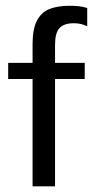

<svg xmlns="http://www.w3.org/2000/svg" viewBox="-20 -656 327 676"><path d="M287.1 -563.5V-627.9Q271.5 -632.8 255.9 -634.3Q240.2 -635.7 224.6 -635.7Q183.6 -635.7 154.8 -624.5Q126 -613.3 110.4 -584Q94.7 -554.7 94.7 -501V-434.6H8.8V-377.9H94.7V0H173.8V-377.9H278.3V-434.6H173.8V-498Q173.8 -540 189.5 -557.1Q205.1 -574.2 240.2 -574.2Q253.9 -574.2 265.6 -571.3Q277.3 -568.4 287.1 -563.5Z"/></svg>

Font: Namkio Khamti
Style: Regular
Weight: 400
Designer: Debbi Hosken
Foundry: SIL International
Version: Version 3.917